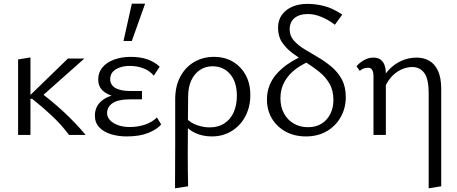

<svg xmlns="http://www.w3.org/2000/svg" viewBox="-20 -731 2478 1040"><path d="M354 0Q313 -55 262 -103Q211 -151 154 -196H139V-211L348 -414H437L187 -192V-239Q258 -187 323 -127Q388 -67 444 0ZM78 0V-409L145 -420V0Z M666 8Q621 8 581.5 -4Q542 -16 518 -41Q494 -66 494 -105Q494 -161 541.5 -193Q589 -225 678 -225V-200Q630 -200 592.5 -210.5Q555 -221 533.5 -243Q512 -265 512 -301Q512 -338 534.5 -365.5Q557 -393 597.5 -408Q638 -423 688 -423Q740 -423 778.5 -409.5Q817 -396 845 -370L813 -321Q793 -346 759 -360Q725 -374 682 -374Q654 -374 630 -366Q606 -358 591.5 -342.5Q577 -327 577 -302Q577 -271 605 -254.5Q633 -238 688 -238H749V-193H688Q620 -193 590 -172.5Q560 -152 560 -119Q560 -97 576 -80Q592 -63 619.5 -53Q647 -43 682 -43Q728 -43 767 -56.5Q806 -70 830 -95L853 -57Q832 -31 784.5 -11.5Q737 8 666 8ZM649 -509 694 -711H766L694 -509Z M928 289Q928 227 928.5 165.5Q929 104 929 44Q929 -16 929 -76Q929 -136 929 -193Q929 -264 956.5 -315.5Q984 -367 1031.5 -395Q1079 -423 1139 -423Q1198 -423 1242 -396.5Q1286 -370 1311 -324Q1336 -278 1336 -216Q1336 -153 1309.5 -102Q1283 -51 1235.5 -21.5Q1188 8 1127 8Q1078 8 1037 -11Q996 -30 974 -65L993 -87Q1013 -65 1047.5 -53Q1082 -41 1115 -41Q1163 -41 1196 -63Q1229 -85 1246 -123.5Q1263 -162 1263 -212Q1263 -287 1226.5 -329.5Q1190 -372 1131 -372Q1093 -372 1063 -352Q1033 -332 1016 -295.5Q999 -259 999 -206Q998 -142 998 -88.5Q998 -35 997.5 12Q997 59 997 102.5Q997 146 997.5 189Q998 232 999 278Z M1637 8Q1576 8 1528.5 -17.5Q1481 -43 1453.5 -88Q1426 -133 1426 -192Q1426 -235 1440.5 -270Q1455 -305 1479.5 -332Q1504 -359 1532.5 -379.5Q1561 -400 1590 -414.5Q1619 -429 1643 -437L1671 -404Q1624 -388 1584.5 -359Q1545 -330 1522 -290Q1499 -250 1499 -199Q1499 -151 1518.5 -116Q1538 -81 1571.5 -61.5Q1605 -42 1648 -42Q1692 -42 1722.5 -61.5Q1753 -81 1769.5 -114.5Q1786 -148 1786 -189Q1786 -242 1764 -279Q1742 -316 1708 -343Q1674 -370 1636 -394Q1598 -418 1564 -443.5Q1530 -469 1508 -501.5Q1486 -534 1486 -581Q1486 -621 1506.5 -650Q1527 -679 1563 -694.5Q1599 -710 1644 -710Q1690 -710 1735.5 -698.5Q1781 -687 1834 -652L1794 -597Q1757 -625 1719.5 -640Q1682 -655 1649 -655Q1601 -655 1575 -633Q1549 -611 1549 -572Q1549 -537 1571.5 -511.5Q1594 -486 1628.5 -465Q1663 -444 1701.5 -421.5Q1740 -399 1774.5 -370.5Q1809 -342 1831 -302Q1853 -262 1853 -205Q1853 -146 1826 -97.5Q1799 -49 1750.5 -20.5Q1702 8 1637 8Z M2302 289V-225Q2302 -304 2278 -336Q2254 -368 2213 -368Q2184 -368 2153 -354Q2122 -340 2096.5 -310.5Q2071 -281 2056 -235L2025 -253Q2048 -310 2080.5 -346.5Q2113 -383 2153 -401Q2193 -419 2237 -419Q2275 -419 2305 -402Q2335 -385 2352.5 -347.5Q2370 -310 2370 -248V278ZM2003 0V-318Q2003 -328 2001 -338.5Q1999 -349 1993 -356.5Q1987 -364 1973 -364Q1962 -364 1950 -360Q1938 -356 1929 -347L1911 -372Q1928 -392 1952 -405.5Q1976 -419 2002 -419Q2029 -419 2043.5 -406.5Q2058 -394 2064 -375Q2070 -356 2070 -334V0Z"/></svg>

Font: Ysabeau Office
Style: Regular
Weight: 400
Designer: Christian Thalmann (Catharsis Fonts)
Version: Version 2.001;gftools[0.9.30]; featfreeze: tnum,lnum,ss02